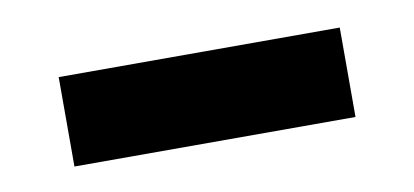

<svg xmlns="http://www.w3.org/2000/svg" viewBox="-29 -711 476 221"><g transform="rotate(-10 209.0 -600.0)"><path d="M45 -547V-651.5H373.5V-547Z"/></g></svg>

Font: Anek Telugu ExtraBold
Style: Regular
Weight: 800
Designer: Omkar Bhoir (Telugu), Yesha Goshar (Latin)
Foundry: Ek Type
Version: Version 1.003